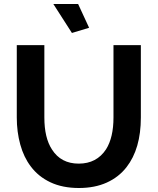

<svg xmlns="http://www.w3.org/2000/svg" viewBox="-20 -936 790 961"><path d="M426 -797 371 -916H247L340 -771ZM240 -188Q202 -246 202 -348V-710H64V-348Q64 -276 81.5 -212.5Q99 -149 134 -103Q172 -52 232.5 -23.5Q293 5 375 5Q454 5 514 -22Q574 -49 613 -99Q685 -191 685 -348V-710H548V-348Q548 -248 511 -189Q464 -117 374 -117Q285 -117 240 -188Z"/></svg>

Font: RT Raleway Bold
Style: Regular
Weight: 400
Designer: Matt McInerney, Pablo Impallari, Rodrigo Fuenzalida — Edited by Milan Moffatt in April 2016
Foundry: Matt McInerney, Pablo Impallari, Rodrigo Fuenzalida — Edited by Milan Moffatt in April 2016
Version: Version 3.001